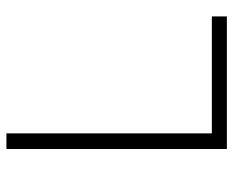

<svg xmlns="http://www.w3.org/2000/svg" viewBox="-86 -660 745 614"><g transform="rotate(-90 287.0 -352.5)"><path d="M118 0V-705H168V-48H542V0Z"/></g></svg>

Font: Nunito Sans 7pt ExtraLight
Style: Regular
Weight: 250
Designer: Vernon Adams
Foundry: Vernon Adams
Version: Version 3.101;gftools[0.9.27]